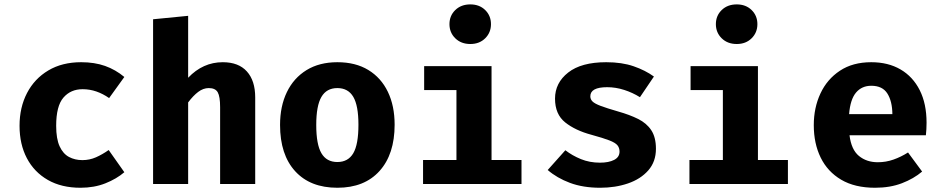

<svg xmlns="http://www.w3.org/2000/svg" viewBox="-20 -850 4348 887"><path d="M360.5 -110.3Q393.8 -110.3 423.3 -123.3Q452.8 -136.4 482.1 -156.9L554.4 -54.4Q518.5 -23.6 466.9 -3.1Q415.4 17.4 351.8 17.4Q264.1 17.4 201 -18.7Q137.9 -54.9 104.1 -119.2Q70.3 -183.6 70.3 -268.7Q70.3 -353.8 104.9 -420.3Q139.5 -486.7 203.3 -524.6Q267.2 -562.6 354.9 -562.6Q416.9 -562.6 465.4 -545.4Q513.8 -528.2 554.4 -494.4L484.1 -396.9Q456.4 -416.4 425.6 -427.2Q394.9 -437.9 361.5 -437.9Q306.7 -437.9 273.1 -399.2Q239.5 -360.5 239.5 -268.7Q239.5 -208.7 255.4 -174.1Q271.3 -139.5 298.7 -124.9Q326.2 -110.3 360.5 -110.3Z M849.2 -776.9V-490.8Q917.4 -562.6 1009.2 -562.6Q1082.1 -562.6 1120.5 -520Q1159 -477.4 1159 -400V0H996.9V-354.9Q996.9 -404.1 985.9 -423.6Q974.9 -443.1 944.6 -443.1Q919 -443.1 895.6 -425.4Q872.3 -407.7 849.2 -376.9V0H687.2V-761Z M1538.5 -562.6Q1622.6 -562.6 1681.5 -526.7Q1740.5 -490.8 1771.8 -425.9Q1803.1 -361 1803.1 -273.8Q1803.1 -137.4 1733.3 -60Q1663.6 17.4 1538.5 17.4Q1413.3 17.4 1343.6 -59Q1273.8 -135.4 1273.8 -272.8Q1273.8 -359.5 1305.4 -424.6Q1336.9 -489.7 1396.2 -526.2Q1455.4 -562.6 1538.5 -562.6ZM1538.5 -443.1Q1488.7 -443.1 1464.9 -402.3Q1441 -361.5 1441 -272.8Q1441 -182.6 1464.9 -142.1Q1488.7 -101.5 1538.5 -101.5Q1588.2 -101.5 1612.1 -142.1Q1635.9 -182.6 1635.9 -273.8Q1635.9 -362.1 1612.1 -402.6Q1588.2 -443.1 1538.5 -443.1Z M2152.8 -829.7Q2194.9 -829.7 2221.5 -803.6Q2248.2 -777.4 2248.2 -738.5Q2248.2 -699.5 2221.5 -673.1Q2194.9 -646.7 2152.8 -646.7Q2110.3 -646.7 2083.3 -673.1Q2056.4 -699.5 2056.4 -738.5Q2056.4 -777.4 2083.3 -803.6Q2110.3 -829.7 2152.8 -829.7ZM2250.8 -544.6V-110.8H2389.2V0H1934.4V-110.8H2088.7V-433.8H1939.5V-544.6Z M2751.8 -98.5Q2792.3 -98.5 2817.2 -111.3Q2842.1 -124.1 2842.1 -149.7Q2842.1 -167.2 2832.3 -179Q2822.6 -190.8 2794.9 -201.5Q2767.2 -212.3 2712.8 -227.2Q2637.9 -247.2 2591 -284.6Q2544.1 -322.1 2544.1 -394.4Q2544.1 -467.2 2604.9 -514.9Q2665.6 -562.6 2780.5 -562.6Q2853.3 -562.6 2907.4 -543.8Q2961.5 -525.1 3001 -496.4L2936.4 -401Q2902.6 -422.1 2863.6 -434.6Q2824.6 -447.2 2785.1 -447.2Q2707.2 -447.2 2707.2 -405.1Q2707.2 -391.3 2717.2 -381.3Q2727.2 -371.3 2754.9 -360.8Q2782.6 -350.3 2835.9 -334.9Q2888.7 -320 2927.9 -300.5Q2967.2 -281 2988.7 -248.5Q3010.3 -215.9 3010.3 -162.6Q3010.3 -103.1 2974.9 -62.8Q2939.5 -22.6 2881 -2.6Q2822.6 17.4 2752.8 17.4Q2673.8 17.4 2613.3 -5.1Q2552.8 -27.7 2510.3 -64.6L2591.8 -155.9Q2623.6 -131.3 2663.8 -114.9Q2704.1 -98.5 2751.8 -98.5Z M3383.6 -829.7Q3425.6 -829.7 3452.3 -803.6Q3479 -777.4 3479 -738.5Q3479 -699.5 3452.3 -673.1Q3425.6 -646.7 3383.6 -646.7Q3341 -646.7 3314.1 -673.1Q3287.2 -699.5 3287.2 -738.5Q3287.2 -777.4 3314.1 -803.6Q3341 -829.7 3383.6 -829.7ZM3481.5 -544.6V-110.8H3620V0H3165.1V-110.8H3319.5V-433.8H3170.3V-544.6Z M3904.6 -225.1Q3912.8 -158.5 3948.2 -129.5Q3983.6 -100.5 4035.4 -100.5Q4072.8 -100.5 4107.7 -112.8Q4142.6 -125.1 4174.9 -145.6L4240 -57.4Q4201.5 -24.6 4146.9 -3.6Q4092.3 17.4 4022.6 17.4Q3929.2 17.4 3866.2 -19.7Q3803.1 -56.9 3771.3 -122.1Q3739.5 -187.2 3739.5 -271.8Q3739.5 -352.3 3770.3 -418.2Q3801 -484.1 3860.3 -523.3Q3919.5 -562.6 4005.1 -562.6Q4083.1 -562.6 4140.3 -529.2Q4197.4 -495.9 4229 -433.3Q4260.5 -370.8 4260.5 -283.1Q4260.5 -269.2 4259.7 -253.3Q4259 -237.4 4257.4 -225.1ZM4005.1 -453.8Q3961.5 -453.8 3934.9 -422.6Q3908.2 -391.3 3902.6 -322.6H4102.6Q4102.1 -382.1 4079.5 -417.9Q4056.9 -453.8 4005.1 -453.8Z"/></svg>

Font: FiraCode Nerd Font Mono
Style: Bold
Weight: 700
Monospace: yes
Designer: Carrois Corporate, Edenspiekermann AG, Nikita Prokopov
Foundry: Carrois Corporate, Edenspiekermann AG, Nikita Prokopov
Version: Version 6.002;Nerd Fonts 3.3.0